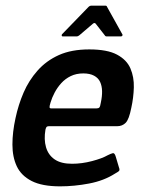

<svg xmlns="http://www.w3.org/2000/svg" viewBox="-20 -655 511 680"><path d="M35 -237Q45 -284 63.5 -327Q82 -370 113 -405Q144 -440 188.5 -460Q233 -480 296 -480Q360 -480 394.5 -461.5Q429 -443 442 -412.5Q455 -382 454 -345.5Q453 -309 445 -273Q437 -232 425 -220Q413 -208 395 -208H153Q148 -208 145.5 -206Q143 -204 141 -196Q135 -161 143 -133.5Q151 -106 173.5 -90.5Q196 -75 235 -75Q270 -75 306 -84.5Q342 -94 361 -105Q373 -111 379.5 -112.5Q386 -114 390 -100L401 -63Q405 -53 401.5 -49.5Q398 -46 387 -40Q348 -15 295.5 -5Q243 5 193 5Q129 5 92 -14Q55 -33 39.5 -66Q24 -99 24 -143Q24 -187 35 -237ZM337 -291Q342 -314 341.5 -332.5Q341 -351 334.5 -365Q328 -379 313 -387Q298 -395 275 -395Q250 -395 230.5 -385.5Q211 -376 197 -360.5Q183 -345 173.5 -327Q164 -309 159 -292Q155 -279 155.5 -275Q156 -271 162 -271Q201 -271 241 -271Q281 -271 321 -271Q329 -271 332 -274.5Q335 -278 337 -291ZM202 -526Q199 -526 198.5 -529Q198 -532 200 -534L294 -631Q298 -635 303 -635H353Q358 -635 359 -631L413 -534Q415 -532 413.5 -529Q412 -526 408 -526H358Q353 -526 351 -530L319 -571Q315 -576 309 -571L261 -530Q256 -526 252 -526Z"/></svg>

Font: Glory SemiBold
Style: Italic
Weight: 600
Italic angle: -12°
Designer: Robert Leuschke
Foundry: Robert Leuschke
Version: Version 1.011